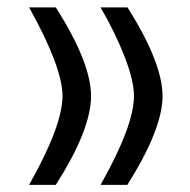

<svg xmlns="http://www.w3.org/2000/svg" viewBox="-20 -505 517 522"><path d="M326.2 -2.4H253.4Q344.2 -163.1 344.2 -244.1Q344.2 -285.6 318.6 -351.3Q293 -417 253.4 -484.9H326.7Q421.9 -334 421.9 -243.7Q421.9 -154.3 326.2 -2.4ZM131.8 -2.4H59.1Q149.9 -163.1 149.9 -244.1Q149.9 -321.8 59.1 -484.9H131.8Q227.5 -334.5 227.5 -243.7Q227.5 -152.8 131.8 -2.4Z"/></svg>

Font: Samim FD-WOL
Style: FD-WOL
Weight: 400
Foundry: DejaVu fonts team - Redesigned by Saber Rastikerdar
Version: Version 4.0.0